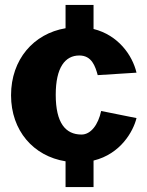

<svg xmlns="http://www.w3.org/2000/svg" viewBox="-20 -762 598 782"><path d="M247 0H361V-108C472 -135 523 -228 536 -281L392 -310C380 -254 350 -214 312 -214C247 -214 207 -261 207 -376C207 -487 245 -536 303 -536C354 -536 368 -492 378 -456L536 -466C519 -538 461 -619 361 -644V-742H247V-647C117 -625 25 -520 25 -374C25 -230 116 -126 247 -105Z"/></svg>

Font: Bisquit Text
Style: Bold
Weight: 800
Version: Version 1.004;Glyphs 3.2.3 (3260)